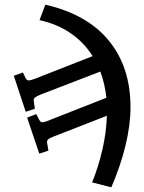

<svg xmlns="http://www.w3.org/2000/svg" viewBox="-20 -553 617 821"><path d="M456 248 374 227Q402 157 418.5 84Q435 11 437 -58L209 31Q192 37 185.5 43.5Q179 50 182 61L187 91L148 104L96 -50L135 -65L147 -42Q153 -30 160.5 -30Q168 -30 186 -37L435 -135Q428 -197 409 -247L152 -148Q135 -141 128.5 -135Q122 -129 125 -117L129 -88L90 -75L39 -229L78 -243L89 -220Q95 -209 102.5 -209Q110 -209 129 -216L376 -313Q339 -372 282 -411Q225 -450 149 -467L174 -533Q353 -492 445.5 -379Q538 -266 538 -95Q538 -18 516.5 70Q495 158 456 248Z"/></svg>

Font: Literata 12pt Medium
Style: Italic
Weight: 500
Italic angle: -2°
Designer: Latin by Veronika Burian and Jose Scaglione. Greek by Irene Vlachou. Cyrillic by Vera Evstafieva
Foundry: TypeTogether
Version: Version 3.002